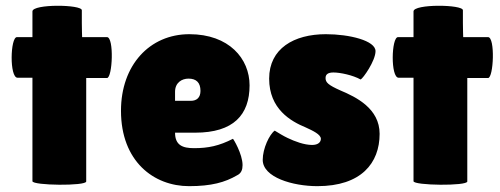

<svg xmlns="http://www.w3.org/2000/svg" viewBox="-20 -627 1712 657"><path d="M91 -361V-7C91 8 275 10 275 -6V-360H346C365 -360 371 -500 346 -500H261C261 -504 260 -526 260 -549V-592C260 -612 91 -614 91 -588V-500H38C15 -500 12 -361 40 -361Z M791 -27C806 -34 810 -47 810 -62C810 -100 778 -153 777 -152C730 -128 693 -120 644 -120C605 -120 579 -130 579 -173H648C779 -173 834 -234 834 -335C834 -426 764 -510 628 -510C492 -510 394 -404 394 -248C394 -75 506 10 627 10C703 10 750 -3 791 -27ZM666 -316C666 -293 653 -282 633 -282H579V-313C579 -344 602 -358 625 -358C652 -358 666 -344 666 -316Z M920 -180C902 -167 879 -119 879 -80C879 -20 982 10 1066 10C1216 10 1279 -69 1279 -169C1279 -256 1198 -295 1146 -317C1103 -336 1094 -345 1094 -360C1094 -373 1103 -379 1121 -379C1144 -379 1187 -370 1214 -355C1222 -358 1265 -419 1265 -452C1265 -488 1176 -510 1095 -510C986 -510 901 -461 901 -358C901 -254 975 -212 1026 -191C1050 -180 1078 -167 1078 -152C1078 -141 1069 -131 1048 -131C1021 -131 989 -143 964 -155C949 -162 935 -171 920 -180Z M1395 -361V-7C1395 8 1579 10 1579 -6V-360H1650C1669 -360 1675 -500 1650 -500H1565C1565 -504 1564 -526 1564 -549V-592C1564 -612 1395 -614 1395 -588V-500H1342C1319 -500 1316 -361 1344 -361Z"/></svg>

Font: Lilita 2
Style: Regular
Weight: 400
Designer: Juan Montoreano
Foundry: Juan Montoreano
Version: Version 2.001